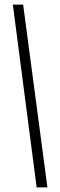

<svg xmlns="http://www.w3.org/2000/svg" viewBox="-20 -763 262 838"><path d="M140 55 36 -743H81L187 55Z"/></svg>

Font: Saira Ultra Condensed Light
Style: Regular
Weight: 300
Width: 1
Designer: Hector Gatti with collaboration of the Omnibus-Type team
Foundry: Omnibus-Type
Version: Version 1.001; ttfautohint (v1.8)